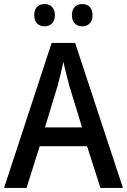

<svg xmlns="http://www.w3.org/2000/svg" viewBox="-20 -928 628 948"><path d="M149 -853C149 -816 171 -798 200 -798C228 -798 251 -816 251 -853C251 -891 228 -908 200 -908C171 -908 149 -891 149 -853ZM335 -853C335 -816 357 -798 386 -798C414 -798 437 -816 437 -853C437 -891 414 -908 386 -908C357 -908 335 -891 335 -853ZM476 0H587L351 -716H235L0 0H111L176 -206H410ZM322 -505 385 -299H202L265 -506C273 -537 285 -584 293 -623C299 -593 315 -533 322 -505Z"/></svg>

Font: Noto Sans Lao Looped SemiCondensed Medium
Style: Regular
Weight: 500
Width: 4
Designer: Mark Frömberg, Ben Mitchell
Foundry: The Fontpad Ltd
Version: Version 1.002